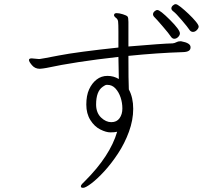

<svg xmlns="http://www.w3.org/2000/svg" viewBox="-20 -828 1040 921"><path d="M885 -761Q905 -742 919 -725Q933 -708 933 -700.5Q933 -693 924.5 -684Q916 -675 905.5 -675Q895 -675 888 -686Q881 -697 852.5 -730.5Q824 -764 813 -772Q802 -780 802 -787.5Q802 -795 809 -801.5Q816 -808 823 -808Q830 -808 847.5 -794Q865 -780 885 -761ZM843 -668Q843 -659 834.5 -650.5Q826 -642 816 -642Q806 -642 798.5 -654Q791 -666 760.5 -701.5Q730 -737 722 -744.5Q714 -752 714 -759.5Q714 -767 721 -773.5Q728 -780 735 -780Q748 -780 795.5 -732.5Q843 -685 843 -668ZM849 -630Q894 -622 894 -602V-600Q894 -579 858 -578Q733 -574 596 -560Q596 -439 598 -399Q619 -360 619 -306Q619 -252 598.5 -196Q578 -140 546 -91.5Q514 -43 480 -6Q446 31 418 52Q390 73 379 73Q368 73 368 66.5Q368 60 374 54L388 40Q508 -80 542 -196Q530 -193 509.5 -193Q489 -193 461 -207Q433 -221 413.5 -252Q394 -283 394 -326.5Q394 -370 407.5 -399.5Q421 -429 443.5 -446.5Q466 -464 495.5 -464Q525 -464 550 -449L548 -555Q341 -532 202 -502Q194 -501 186 -499.5Q178 -498 171 -498Q148 -498 133.5 -515Q119 -532 119 -540Q119 -548 132 -548L164 -545H171Q175 -545 263 -562Q351 -579 548 -600V-677Q548 -713 546.5 -725Q545 -737 534 -744Q527 -750 527 -755Q527 -765 539.5 -765Q552 -765 569.5 -759.5Q587 -754 591.5 -749Q596 -744 596 -723V-605Q761 -619 808 -620Q818 -621 826 -625.5Q834 -630 844 -630ZM441 -324Q442 -286 465 -264Q488 -242 514 -242Q540 -242 553.5 -261Q567 -280 567 -307.5Q567 -335 558.5 -360.5Q550 -386 534 -403.5Q518 -421 495 -421H492Q485 -421 473 -412Q441 -390 441 -327Z"/></svg>

Font: ToneOZ-Pinyin-WenKai-Light
Style: Light
Weight: 300
Designer: Fontworks Inc.
Foundry: ToneOZ
Version: Version 0.240331